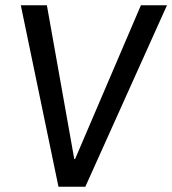

<svg xmlns="http://www.w3.org/2000/svg" viewBox="-20 -709 654 729"><path d="M265 -105 515 -689H614L304 0H202L59 -689H158L262 -105Z"/></svg>

Font: Yekcdsyqcyvpieeyorgstswgcgt
Style: Regular
Weight: 400
Italic angle: -8°
Designer: Carrois Corporate & Edenspiekermann
Foundry: Carrois Corporate GbR & Edenspiekermann AG
Version: Version 2.001